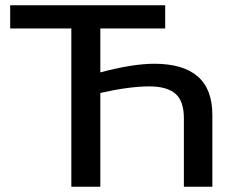

<svg xmlns="http://www.w3.org/2000/svg" viewBox="-20 -708 901 728"><path d="M360.4 -355.5V0H250.5V-600.1H18.6V-688H606.4V-600.1H360.4V-433.6Q483.4 -466.3 564.5 -466.3Q674.3 -466.3 729.7 -418.2Q785.2 -370.1 785.2 -272V0H677.2V-260.3Q677.2 -324.7 645.3 -352.5Q613.3 -380.4 546.4 -380.4Q469.7 -380.4 360.4 -355.5Z"/></svg>

Font: Arimo Medium
Style: Regular
Weight: 500
Designer: Steve Matteson
Foundry: Monotype Imaging Inc.
Version: Version 1.33